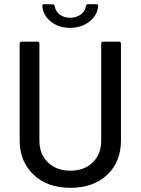

<svg xmlns="http://www.w3.org/2000/svg" viewBox="-20 -902 681 930"><path d="M320.8 7.8Q209 7.8 142.1 -56.4Q75.2 -120.6 75.2 -222.2V-689.9Q75.2 -700.2 85 -700.2H161.1Q170.9 -700.2 170.9 -689.9V-220.2Q170.9 -155.3 212.4 -115.2Q253.9 -75.2 320.8 -75.2Q387.7 -75.2 429 -115.2Q470.2 -155.3 470.2 -220.2V-689.9Q470.2 -700.2 480 -700.2H556.2Q565.9 -700.2 565.9 -689.9V-222.2Q565.9 -117.7 498.8 -54.9Q431.6 7.8 320.8 7.8ZM185.1 -872.1V-874Q185.1 -881.8 193.8 -881.8L233.9 -880.9Q243.7 -880.9 245.1 -872.1Q248.5 -847.2 269.5 -831.5Q290.5 -815.9 319.8 -815.9Q349.1 -815.9 370.8 -831.5Q392.6 -847.2 396 -872.1Q397.5 -881.8 407.2 -881.8H445.8Q451.2 -881.8 453.4 -879.6Q455.6 -877.4 455.1 -873Q452.1 -828.1 413.3 -797.6Q374.5 -767.1 319.8 -767.1Q265.1 -767.1 227.1 -796.9Q189 -826.7 185.1 -872.1Z"/></svg>

Font: Gruenseis Font Medium
Style: Regular
Weight: 500
Designer: Jeremy Tribby
Foundry: Tribby Type
Version: Version 1.408;Glyphs 3.1.2 (3151)